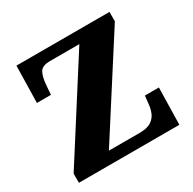

<svg xmlns="http://www.w3.org/2000/svg" viewBox="-158 -874 1036 1033"><g transform="rotate(-30 360.5 -357.0)"><path d="M46 0V-57L421 -645H239Q190 -645 175.5 -619.5Q161 -594 157 -547L152 -485H65L70 -714H648V-656L272 -69H462Q511 -69 536 -86Q561 -103 571 -129Q581 -155 583 -182L588 -229H675L670 0Z"/></g></svg>

Font: Noto Serif Hebrew Black
Style: Regular
Weight: 900
Version: Version 2.003